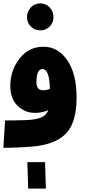

<svg xmlns="http://www.w3.org/2000/svg" viewBox="-20 -871 509 1138"><path d="M297 -769Q297 -803 274.5 -827Q252 -851 219 -851Q185 -851 162.5 -827Q140 -803 140 -769Q140 -737 162.5 -714Q185 -691 219 -691Q252 -691 274.5 -714Q297 -737 297 -769ZM235 -336Q196 -336 196 -384Q196 -462 233 -462Q251 -462 262.5 -434.5Q274 -407 276 -344Q255 -336 235 -336ZM0 5Q89 5 178 -3Q267 -11 328 -46Q385 -79 409.5 -141Q434 -203 434 -293Q434 -433 379 -513.5Q324 -594 238 -594Q150 -594 95.5 -523.5Q41 -453 41 -362Q41 -285 84.5 -243.5Q128 -202 187 -202Q231 -202 266 -218Q256 -190 229 -177Q195 -161 131 -159Q67 -157 10 -157ZM252 247 247 90H142L147 247Z"/></svg>

Font: Noto Sans Arabic Condensed Black
Style: Regular
Weight: 900
Width: 3
Designer: Nadine Chahine
Foundry: Monotype Imaging Inc.
Version: 1.001